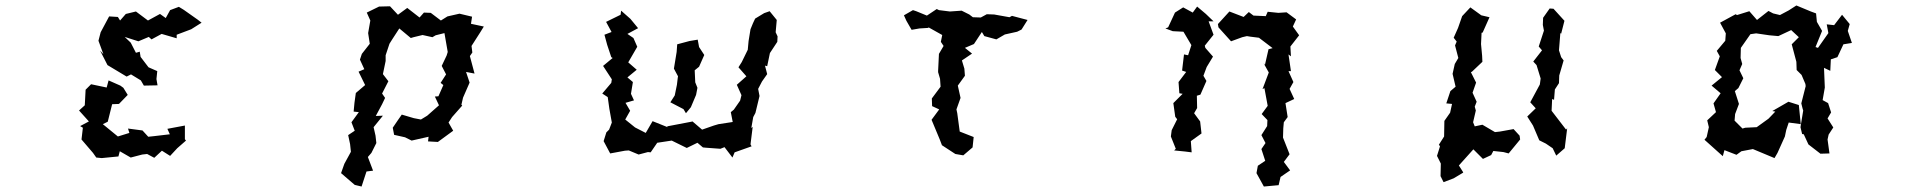

<svg xmlns="http://www.w3.org/2000/svg" viewBox="-20 -551 7040 702"><path d="M379 -491 348 -433 340 -402 358 -353 346 -366 373 -313 443 -271 459 -279 495 -257 506 -238 556 -239 552 -262 555 -291 523 -305 494 -343 491 -362 477 -358 458 -395 436 -416 486 -400 524 -416 534 -407 571 -427 626 -411V-424L679 -444L717 -468L703 -479L652 -515L634 -526L602 -514L586 -485L565 -500L521 -476L477 -509L440 -500L419 -476L411 -489ZM269 -147 305 -107 273 -90 283 -84 278 -41 320 8 332 25 352 27 413 21 418 2 458 25 500 14 518 12 544 26 572 0 602 19 628 -9 660 -37 656 -42V-92L592 -80L601 -60L541 -53L522 -51L501 -74L448 -81L453 -65L411 -52L356 -97L374 -106L390 -170L415 -171L447 -204L431 -230L420 -238L377 -257L370 -231L313 -243L293 -223L290 -166Z M1449 -132 1435 -112 1416 -84 1421 -58 1461 -49 1485 -37 1547 -51 1545 -34 1581 -32 1637 -73 1620 -103 1633 -123 1670 -165 1667 -168 1673 -194 1697 -249 1684 -288 1715 -282 1698 -346 1707 -359 1704 -383 1736 -433 1749 -454 1702 -464 1706 -490 1660 -501 1616 -491 1592 -476 1555 -504 1530 -505 1514 -487 1469 -522 1435 -497 1406 -528 1366 -527 1321 -505 1334 -476 1326 -430 1332 -391 1303 -354 1296 -333 1312 -298 1291 -289 1315 -240 1281 -211 1276 -175 1273 -143 1292 -141 1265 -104 1277 -73 1253 -57 1260 -24 1263 4 1239 48 1227 82 1277 125 1302 131 1320 76 1344 73 1325 23 1338 8 1356 -28 1353 -55 1346 -86 1380 -128 1354 -127 1377 -170 1388 -193 1377 -209 1400 -254 1380 -280 1390 -328V-349L1404 -391L1414 -407L1440 -447L1482 -412L1492 -415L1525 -423L1561 -415L1573 -422L1605 -430L1617 -361L1613 -348L1595 -310L1611 -279L1591 -248L1601 -240L1583 -199L1570 -198L1585 -166L1542 -128L1519 -114L1493 -119Z M2211 10 2265 0 2279 -1 2315 14 2349 5 2359 6 2383 -29 2436 -37 2491 -10 2530 -29 2550 -12 2560 -11 2614 -7 2629 -13 2658 25 2666 6 2728 -16 2724 -23 2732 -87 2727 -83 2734 -123 2742 -138 2757 -200 2752 -226 2766 -253 2785 -280 2777 -311 2785 -309 2795 -357 2822 -398 2823 -418 2816 -433 2820 -478 2794 -510 2774 -503 2741 -483 2733 -466 2724 -444 2717 -401 2714 -369 2692 -324 2680 -305 2709 -272 2674 -241 2691 -203 2686 -183 2663 -150 2652 -141 2659 -105 2607 -97 2590 -92 2547 -77 2512 -107 2508 -106 2419 -89 2421 -86 2366 -108 2341 -65 2302 -85 2266 -114 2284 -146 2267 -175 2298 -184 2287 -208 2294 -251 2274 -268 2308 -296 2277 -323 2310 -380 2296 -412 2274 -427 2313 -448 2285 -482 2251 -512 2249 -497 2196 -471 2216 -434 2190 -424 2200 -387 2215 -342 2220 -339 2185 -310 2217 -261 2215 -248 2182 -209 2202 -196 2208 -153 2217 -103 2207 -77 2197 -67 2187 -35ZM2431 -177 2479 -152 2488 -137 2506 -159 2525 -204 2530 -230 2522 -250 2520 -294 2536 -307 2555 -350 2536 -379 2531 -406 2501 -401 2456 -389 2454 -361 2444 -300 2459 -272 2458 -266 2455 -241 2447 -202Z M3386 -113 3416 -41 3424 -20 3473 12 3502 17 3536 -12 3540 -50 3489 -70 3480 -137 3477 -151 3492 -193 3482 -238 3508 -274 3506 -300 3497 -330 3534 -355 3508 -376 3541 -390 3570 -434 3579 -419 3623 -407 3654 -425 3699 -435 3715 -443 3737 -478 3680 -493 3671 -488 3615 -498 3588 -499 3566 -487 3537 -488 3524 -498 3496 -512 3453 -509 3413 -514 3405 -518 3369 -494 3330 -510 3318 -514 3285 -495 3294 -475 3313 -442 3342 -447 3374 -449 3375 -451 3425 -423 3420 -398 3430 -383 3413 -354 3410 -292V-287L3417 -263L3419 -234L3387 -191L3388 -163L3414 -151Z M4583 -413 4633 -375 4618 -371 4605 -314 4600 -320 4619 -286 4596 -225 4603 -229 4615 -164 4593 -134 4614 -112 4613 -90 4592 -57 4607 -28 4592 -6 4606 37 4579 55 4574 82 4601 131 4655 126 4662 96 4697 72 4674 41 4695 13 4671 -48 4672 -82 4674 -104 4688 -123 4680 -174 4712 -189 4695 -226 4709 -251 4691 -291H4700L4691 -352L4700 -345L4698 -381L4730 -422L4707 -454L4719 -480L4684 -506L4654 -504L4615 -508L4608 -492L4563 -494L4546 -507L4527 -489L4475 -509L4433 -463L4435 -451L4481 -400L4522 -415L4539 -419L4551 -417ZM4241 -447 4268 -437 4307 -435 4336 -386 4324 -349 4309 -352 4302 -293 4317 -288 4289 -251 4292 -210 4304 -208 4270 -174 4277 -124 4284 -115 4264 -75 4261 -52 4279 -7 4273 -1 4313 3 4337 6 4334 -35 4373 -63 4368 -107 4346 -137 4357 -156 4356 -201 4369 -205 4391 -255 4380 -274 4392 -306 4415 -344 4387 -376 4385 -384 4417 -424 4399 -473H4417L4389 -500L4357 -527L4341 -505L4306 -524L4276 -505L4251 -451Z M5585 -92 5608 -38 5632 -26 5657 -9 5670 18 5701 -9 5710 -82 5706 -77 5653 -146 5655 -189 5662 -186 5665 -224 5680 -247 5681 -275 5697 -330 5688 -342 5680 -367 5685 -430 5688 -428 5700 -475 5660 -519 5646 -520 5622 -486 5621 -460 5625 -439 5606 -381 5618 -367 5586 -326 5598 -313 5613 -264 5611 -249 5610 -242 5575 -177 5595 -155 5564 -125ZM5234 19 5248 47 5247 93 5258 115 5295 101 5330 80 5328 76 5314 54 5367 -5 5402 30 5432 16 5440 1 5477 5 5496 10 5538 -41 5536 -55 5514 -79 5464 -70 5446 -68 5400 -95 5372 -89 5366 -104 5376 -147 5372 -161 5379 -179 5364 -212 5377 -249 5358 -287 5362 -289 5400 -325 5399 -347 5395 -390 5397 -431 5401 -432 5426 -488 5396 -495 5356 -524 5326 -492 5311 -449 5295 -413 5306 -399 5300 -385 5312 -339 5299 -317 5291 -281 5302 -234 5283 -218 5268 -173 5289 -171 5282 -139 5261 -109 5260 -52 5241 -22 5245 -16Z M6529 -441 6557 -415 6531 -389 6548 -325 6549 -295 6567 -277 6581 -244 6582 -236 6566 -173 6571 -153 6573 -147 6563 -86 6569 -61 6575 -60 6592 -23 6636 11 6669 10 6662 -41 6666 -59 6683 -85 6662 -118 6675 -140 6664 -174 6644 -185 6652 -231 6649 -303 6672 -292 6674 -334 6698 -342 6720 -389 6751 -394 6736 -438 6743 -463 6715 -497 6686 -459 6659 -462 6665 -430 6627 -376 6618 -379 6642 -438 6623 -471 6620 -502 6601 -509 6548 -531 6520 -513 6488 -496 6463 -502 6446 -511 6404 -478 6376 -510 6331 -496 6326 -499 6269 -468 6290 -429 6288 -402 6257 -365 6268 -345 6250 -295 6276 -269 6238 -238 6271 -210 6245 -173 6254 -141 6222 -111 6228 -86 6220 -50 6212 -40 6279 20 6285 -2 6329 15 6347 2 6389 -6 6468 27 6479 8 6506 -52 6511 -76 6520 -103 6564 -97 6557 -167 6519 -179 6460 -145 6471 -143 6446 -117 6403 -86 6361 -84 6351 -81 6322 -110 6324 -134 6338 -171 6323 -218 6336 -229 6354 -265 6340 -294 6350 -317 6344 -339 6345 -376 6380 -426 6401 -429 6449 -422 6482 -419Z"/></svg>

Font: チョークS
Style: Regular
Weight: 400
Designer: [Stick] Fontworks Inc.
Foundry: [Stick] Fontworks Inc.
Version: Version 1.200;FEAKit 1.0